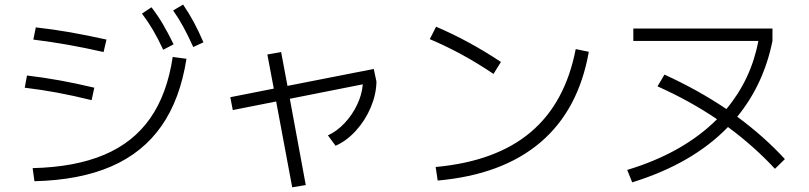

<svg xmlns="http://www.w3.org/2000/svg" viewBox="-20 -802 3497 830"><path d="M726.6 -555.7 786.1 -547.9Q758.8 -373 678.2 -257.6Q597.7 -142.1 461.4 -82.8Q325.2 -23.4 128.9 -18.6L121.1 -75.2Q304.2 -79.6 430.2 -132.8Q556.2 -186 629.4 -290.8Q702.6 -395.5 726.6 -555.7ZM86.9 -422.9 96.7 -475.6Q170.4 -466.8 239 -454.3Q307.6 -441.9 387.7 -422.9L376 -369.1Q296.4 -388.7 228 -401.4Q159.7 -414.1 86.9 -422.9ZM124 -630.9 134.8 -683.6Q210 -675.3 282.2 -662.6Q354.5 -649.9 440.4 -630.9L427.7 -577.1Q345.7 -595.7 273.7 -608.4Q201.7 -621.1 124 -630.9ZM593.8 -743.2 634.8 -770.5Q661.6 -735.8 684.1 -697.8Q706.5 -659.7 730.5 -610.4L685.5 -586.9Q663.1 -635.3 641.4 -672.1Q619.6 -709 593.8 -743.2ZM728.5 -756.8 771.5 -782.2Q796.9 -745.1 817.9 -706.1Q838.9 -667 859.4 -619.1L815.4 -598.6Q793 -648.4 772.7 -685.5Q752.4 -722.7 728.5 -756.8Z M975.6 -381.8 1163.6 -418.9 1135.7 -566.4 1195.3 -577.1 1222.7 -430.7 1595.7 -503.9 1607.4 -449.2Q1606.4 -394 1582.8 -337.9Q1559.1 -281.7 1518.8 -237.3Q1478.5 -192.9 1430.7 -171.9L1397.5 -216.8Q1436.5 -234.4 1469.7 -269.8Q1502.9 -305.2 1523.9 -349.4Q1544.9 -393.6 1548.3 -437.5L1232.9 -375L1301.8 -2L1243.2 7.8L1173.8 -363.3L986.3 -326.2Z M2468.8 -589.8 2525.4 -578.1Q2481 -326.7 2316.2 -186.5Q2151.4 -46.4 1872.1 -21.5L1863.3 -80.1Q2124 -104 2273.9 -230.5Q2423.8 -356.9 2468.8 -589.8ZM1837.9 -632.8 1865.2 -686.5Q2005.4 -627 2145.5 -534.2L2113.3 -482.4Q1980 -572.8 1837.9 -632.8Z M3079.6 -286.6Q2961.4 -366.7 2822.3 -428.7L2852.5 -479.5Q2998 -413.1 3120.1 -330.6Q3227.1 -459 3258.3 -625H2717.8V-678.7H3319.3V-625Q3281.2 -437 3167 -297.4Q3282.7 -212.4 3373 -114.3L3330.1 -72.3Q3239.3 -169.9 3127 -252.9Q2973.6 -94.2 2712.9 -13.7L2691.4 -67.4Q2933.6 -140.6 3079.6 -286.6Z"/></svg>

Font: Pretendard GOV Light
Style: Regular
Weight: 300
Designer: Base glyphs from Inter by Rasmus Andersson; Hangeul glyphs from Noto Sans CJK(Source Han Sans) by Jang Soo-young and Kan
Foundry: Kil Hyung-jin
Version: Version 1.309